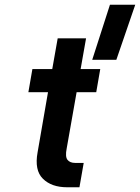

<svg xmlns="http://www.w3.org/2000/svg" viewBox="-20 -792 592 812"><path d="M445 -772H552L472 -539H370ZM334 -103 316 0H264Q198 0 161.5 -36Q125 -72 139 -148L183 -402H100L117 -500H201L224 -630H344L321 -500H404L387 -402H304L262 -164Q255 -129 265.5 -116Q276 -103 298 -103Z"/></svg>

Font: Overused Grotesk SemiBold
Style: Italic
Weight: 600
Italic angle: -10°
Version: Version 0.003